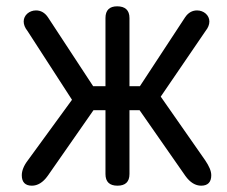

<svg xmlns="http://www.w3.org/2000/svg" viewBox="-20 -588 720 608"><path d="M314 -315H275L132 -533C122 -548 109 -555 94 -555C73 -555 55 -540 55 -520C55 -510 59 -500 67 -490L208 -272L68 -80C55 -63 49 -47 49 -33C49 -11 60 0 81 0C99 0 116 -10 131 -31L276 -239H314V-37C314 -12 327 0 352 0C377 0 390 -12 390 -37V-239H422L567 -31C582 -10 599 0 617 0C638 0 649 -11 649 -33C649 -47 642 -62 630 -80L489 -282L631 -490C639 -500 643 -510 643 -520C643 -540 625 -555 604 -555C589 -555 576 -548 566 -533L423 -315H390V-531C390 -556 376 -568 351 -568C327 -568 314 -556 314 -531Z"/></svg>

Font: Numismatica Pro
Style: Regular
Weight: 400
Designer: Chris Hopkins
Foundry: Edward C. D. Hopkins
Version: Version 2.19D